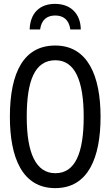

<svg xmlns="http://www.w3.org/2000/svg" viewBox="-20 -961 570 991"><path d="M264 -941C184 -941 136 -893 133 -809H187C194 -861 225 -881 265 -881C305 -881 336 -861 343 -809H397C396 -889 346 -941 264 -941ZM265 10C436 10 499 -148 499 -358C499 -568 434 -726 265 -726C105 -726 31 -591 31 -358C31 -151 93 10 265 10ZM266 -67C165 -67 118 -171 118 -358C118 -544 159 -650 266 -650C366 -650 412 -546 412 -358C412 -169 367 -67 266 -67Z"/></svg>

Font: Noto Sans Mono Condensed
Style: Regular
Weight: 400
Width: 3
Designer: Monotype Design Team
Foundry: Monotype Imaging Inc.
Version: Version 2.014